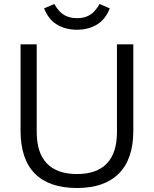

<svg xmlns="http://www.w3.org/2000/svg" viewBox="-20 -934 771 962"><path d="M83 -279V-712H164V-272Q164 -168 215 -115Q266 -62 366 -62Q465 -62 515.5 -115Q566 -168 566 -272V-712H648V-279Q648 -138 576 -65Q504 8 366 8Q226 8 154.5 -64.5Q83 -137 83 -279ZM201 -892 252 -914Q275 -874 302 -858.5Q329 -843 366 -843Q403 -843 429.5 -858.5Q456 -874 479 -914L530 -892Q508 -836 465 -810.5Q422 -785 366 -785Q309 -785 266 -810.5Q223 -836 201 -892Z"/></svg>

Font: Muli
Style: Regular
Weight: 400
Designer: Vernon Adams
Foundry: Vernon Adams
Version: Version 2.000